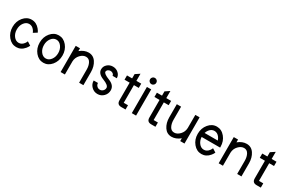

<svg xmlns="http://www.w3.org/2000/svg" viewBox="115 -1733 4263 2851"><g transform="rotate(30 2246.5 -307.5)"><path d="M244.1 9.8Q163.1 9.8 106 -58.8Q48.8 -127.4 48.8 -224.6Q48.8 -321.8 106 -390.4Q163.1 -459 244.1 -459Q325.2 -459 382.3 -390.1Q402.8 -365.7 416 -336.9L353.5 -297.4Q344.7 -319.8 330.6 -338.4Q294.9 -385.7 244.1 -385.7Q193.4 -385.7 157.7 -338.6Q122.1 -291.5 122.1 -224.6Q122.1 -157.7 157.7 -110.6Q193.4 -63.5 244.1 -63.5Q294.9 -63.5 330.6 -110.8Q344.7 -129.4 353.5 -151.9L416 -112.3Q402.8 -83.5 382.3 -59.1Q325.2 9.8 244.1 9.8Z M709 9.8Q627.9 9.8 570.8 -58.8Q513.7 -127.4 513.7 -224.6Q513.7 -321.8 570.8 -390.4Q627.9 -459 709 -459Q790 -459 847.2 -390.4Q904.3 -321.8 904.3 -224.6Q904.3 -127.4 847.2 -58.8Q790 9.8 709 9.8ZM709 -63.5Q759.8 -63.5 795.4 -110.6Q831.1 -157.7 831.1 -224.6Q831.1 -291.5 795.4 -338.6Q759.8 -385.7 709 -385.7Q658.2 -385.7 622.6 -338.6Q586.9 -291.5 586.9 -224.6Q586.9 -157.7 622.6 -110.6Q658.2 -63.5 709 -63.5Z M1392.6 0H1319.3V-224.6Q1319.3 -291.5 1293.7 -338.6Q1268.1 -385.7 1217.3 -385.7Q1167 -385.7 1122.3 -338.6Q1077.6 -291.5 1075.2 -224.6V0H1002V-449.2H1075.2V-401.4Q1146 -459 1220.2 -459Q1301.3 -459 1346.9 -390.4Q1392.6 -321.8 1392.6 -224.6Z M1636.7 9.8Q1576.2 9.8 1533.2 -33.2Q1490.2 -76.2 1490.2 -136.7H1563.5Q1563.5 -106.4 1585 -85Q1606.4 -63.5 1636.7 -63.5Q1667 -63.5 1688.5 -85Q1710 -106.4 1710 -136.7Q1710 -181.6 1606.2 -221.7Q1502.4 -261.7 1502.4 -336.9Q1502.4 -387.7 1541.7 -423.3Q1581.1 -459 1636.7 -459Q1692.4 -459 1731.7 -423.3Q1771 -387.7 1771 -336.9H1697.8Q1697.8 -356.9 1679.9 -371.3Q1662.1 -385.7 1636.7 -385.7Q1611.3 -385.7 1593.5 -371.3Q1575.7 -356.9 1575.7 -336.9Q1575.7 -302.2 1679.4 -262Q1783.2 -221.7 1783.2 -136.7Q1783.2 -76.2 1740.5 -33.2Q1697.8 9.8 1636.7 9.8Z M2115.2 0H2042Q1968.8 0 1968.8 -73.2V-376H1880.9V-449.2H1968.8V-522.5L2042 -571.3V-449.2H2125V-376H2042V-73.2H2115.2Z M2295.9 0H2222.7V-449.2H2295.9ZM2259.3 -517.6Q2237.3 -517.6 2221.4 -533.4Q2205.6 -549.3 2205.6 -571.3Q2205.6 -593.8 2221.4 -609.4Q2237.3 -625 2259.3 -625Q2281.7 -625 2297.4 -609.4Q2313 -593.8 2313 -571.3Q2313 -549.3 2297.4 -533.4Q2281.7 -517.6 2259.3 -517.6Z M2627.9 0H2554.7Q2481.4 0 2481.4 -73.2V-376H2393.6V-449.2H2481.4V-522.5L2554.7 -571.3V-449.2H2637.7V-376H2554.7V-73.2H2627.9Z M2907.7 9.8Q2826.7 9.8 2781 -58.8Q2735.4 -127.4 2735.4 -224.6V-449.2H2808.6V-224.6Q2808.6 -157.7 2834.2 -110.6Q2859.9 -63.5 2910.6 -63.5Q2960.9 -63.5 3005.6 -110.6Q3050.3 -157.7 3052.7 -224.6V-449.2H3126V0H3052.7V-47.9Q2981.9 9.8 2907.7 9.8Z M3418.9 9.8Q3337.9 9.8 3280.8 -58.8Q3223.6 -127.4 3223.6 -224.6Q3223.6 -321.8 3280.8 -390.4Q3337.9 -459 3418.9 -459Q3500 -459 3557.1 -390.4Q3614.3 -321.8 3614.3 -224.6V-212.4H3297.4Q3300.3 -153.3 3332.5 -110.8Q3368.2 -63.5 3418.9 -63.5Q3469.7 -63.5 3505.4 -110.8Q3519.5 -129.4 3528.3 -151.9L3590.8 -112.3Q3577.6 -83.5 3557.1 -59.1Q3500 9.8 3418.9 9.8ZM3532.2 -285.6Q3523.4 -314.5 3505.4 -338.9Q3469.7 -385.7 3418.9 -385.7Q3368.2 -385.7 3332.5 -338.9Q3314.5 -314.5 3305.7 -285.6Z M4102.5 0H4029.3V-224.6Q4029.3 -291.5 4003.7 -338.6Q3978 -385.7 3927.2 -385.7Q3877 -385.7 3832.3 -338.6Q3787.6 -291.5 3785.2 -224.6V0H3711.9V-449.2H3785.2V-401.4Q3856 -459 3930.2 -459Q4011.2 -459 4056.9 -390.4Q4102.5 -321.8 4102.5 -224.6Z M4434.6 0H4361.3Q4288.1 0 4288.1 -73.2V-376H4200.2V-449.2H4288.1V-522.5L4361.3 -571.3V-449.2H4444.3V-376H4361.3V-73.2H4434.6Z"/></g></svg>

Font: Catrinity
Style: Regular
Weight: 400
Designer: Alexander Lange
Foundry: High-Logic / Made with FontCreator
Version: Version 2.090;May 20, 2024;FontCreator 15.0.0.2974 64-bit